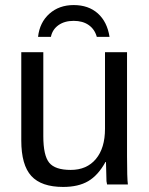

<svg xmlns="http://www.w3.org/2000/svg" viewBox="-20 -736 596 766"><path d="M64.9 -527.8H152.8V-192.9Q152.8 -115.7 176.3 -86.9Q199.7 -58.1 262.2 -58.1Q326.2 -58.1 362.5 -101.6Q398.9 -145 398.9 -222.2V-527.8H486.8V-112.8Q486.8 -24.9 490.2 0H407.2Q406.7 -0.5 404.8 -13.2Q404.8 -20 404.1 -41.3Q403.3 -62.5 402.8 -89.8H400.9Q371.1 -36.1 331.8 -13.2Q292.5 9.8 231.9 9.8Q145 9.8 105 -33.9Q64.9 -77.6 64.9 -175.8ZM273.9 -715.8Q333 -715.8 370.4 -682.4Q407.7 -648.9 417 -588.9H366.2Q357.9 -619.1 334 -636Q310.1 -652.8 273.9 -652.8Q237.3 -652.8 213.1 -635.5Q189 -618.2 183.1 -588.9H131.8Q138.2 -646.5 177 -681.2Q215.8 -715.8 273.9 -715.8Z"/></svg>

Font: Libra Sans Modern
Style: Regular
Weight: 400
Foundry: Stefan Peev, Context Ltd
Version: Version 1.000